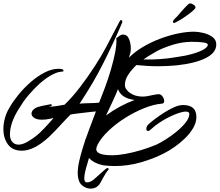

<svg xmlns="http://www.w3.org/2000/svg" viewBox="-41 -886 1303 1139"><path d="M496 233Q483 233 470 228Q457 223 445 213Q432 201 426 182.5Q420 164 420 142Q420 110 428 74Q436 38 446.5 3.5Q457 -31 465 -56Q465 -60 469 -66Q476 -86 486.5 -114.5Q497 -143 508.5 -173Q520 -203 528 -225Q516 -224 493.5 -221.5Q471 -219 446 -216Q421 -213 401.5 -210.5Q382 -208 377 -206Q367 -196 354 -182.5Q341 -169 327 -154Q308 -133 288 -112Q268 -91 250 -74Q161 8 89 8Q33 8 6 -29.5Q-21 -67 -21 -120Q-21 -151 -12 -184.5Q-3 -218 16 -249Q36 -284 68.5 -324Q101 -364 141 -399Q181 -434 224 -456Q267 -478 307 -478Q318 -478 328.5 -475Q339 -472 334 -462L317 -460Q292 -457 258 -437Q225 -418 191.5 -387.5Q158 -357 126 -319Q110 -300 96.5 -280.5Q83 -261 71 -241Q18 -157 18 -89Q18 -60 32 -44Q46 -28 69 -28Q93 -28 122 -45Q166 -71 193 -96.5Q220 -122 245 -150Q252 -158 260 -167Q268 -176 277 -186L254 -181Q241 -178 229.5 -177Q218 -176 208 -176Q177 -176 161.5 -187Q146 -198 146 -211Q146 -234 177 -249Q188 -253 199 -255.5Q210 -258 220 -260L256 -267Q257 -267 257.5 -267.5Q258 -268 259 -268Q266 -268 266 -262Q266 -255 259 -255Q255 -254 248 -251Q269 -253 299 -257.5Q329 -262 342 -265Q387 -308 433 -368Q479 -428 520.5 -492Q562 -556 591 -611L626 -678L668 -758Q672 -767 677 -767Q682 -767 684 -761.5Q686 -756 683 -750Q634 -635 573 -513.5Q512 -392 431 -271Q436 -272 443.5 -272Q451 -272 458 -273Q499 -274 520 -275Q541 -276 547 -277Q563 -316 582 -367.5Q601 -419 617 -473.5Q633 -528 642.5 -577Q652 -626 649 -660Q653 -662 657.5 -665.5Q662 -669 667 -673Q678 -681 688 -681Q714 -681 724.5 -654.5Q735 -628 735 -600Q735 -593 734.5 -586.5Q734 -580 733 -575L724 -544Q760 -580 808.5 -608.5Q857 -637 910.5 -657Q964 -677 1015.5 -687.5Q1067 -698 1110 -698Q1135 -698 1166 -690.5Q1197 -683 1219.5 -666.5Q1242 -650 1242 -622Q1242 -573 1179.5 -541.5Q1117 -510 1004 -498Q979 -496 952 -494.5Q925 -493 898 -493Q865 -493 832.5 -495Q800 -497 768 -500Q739 -472 719.5 -442.5Q700 -413 700 -382Q700 -356 730.5 -334.5Q761 -313 805 -313Q819 -313 835 -316Q851 -319 865 -322Q888 -327 898 -327Q912 -329 922.5 -314.5Q933 -300 933 -287Q933 -271 918 -271Q871 -267 814.5 -244.5Q758 -222 703 -187.5Q648 -153 604 -111.5Q560 -70 538 -28Q530 -12 530 -1Q530 35 624 35Q658 35 703 27Q748 19 796 4.5Q844 -10 887 -28Q911 -39 944 -60Q977 -81 1008.5 -107Q1040 -133 1061 -160Q1082 -187 1082 -210Q1082 -224 1061 -224Q1044 -224 1017.5 -215Q991 -206 961 -191Q931 -176 903.5 -157.5Q876 -139 856 -120Q845 -109 837 -109Q827 -109 827 -122Q827 -136 840 -149Q852 -160 876 -178.5Q900 -197 930.5 -216.5Q961 -236 991 -249.5Q1021 -263 1045 -263Q1124 -263 1124 -192Q1124 -159 1105 -126.5Q1086 -94 1056 -65Q1026 -36 992 -12.5Q958 11 929 25Q871 55 795 77Q719 99 639 99Q623 99 607 98Q591 97 575 95Q516 84 487 51Q483 67 476 89Q469 111 464 133.5Q459 156 459 172Q459 196 475 196Q494 196 513.5 180Q533 164 553 145Q563 137 572 128.5Q581 120 590 113Q596 111 597 111Q602 111 603.5 115Q605 119 600 124L599 125Q594 130 585.5 143.5Q577 157 569.5 171Q562 185 558 192Q538 233 496 233ZM810 -533Q913 -531 1004 -547Q1057 -554 1099.5 -566Q1142 -578 1167 -592.5Q1192 -607 1192 -621Q1192 -638 1094 -638Q1038 -637 986 -621Q934 -605 896 -586Q879 -576 856 -563Q833 -550 810 -533ZM659 -357Q642 -315 624 -277.5Q606 -240 588 -201Q668 -260 758 -293Q679 -302 659 -357ZM992 -750Q985 -750 985 -756Q985 -764 994 -773Q1003 -781 1012 -791Q1021 -801 1030 -812Q1042 -826 1054 -839Q1066 -852 1076 -861Q1082 -866 1090 -866Q1094 -866 1106.5 -858.5Q1119 -851 1119 -841Q1119 -837 1108 -826.5Q1097 -816 1081 -804Q1065 -792 1050 -782Q1035 -772 1028 -768L1010 -758L999 -752Q994 -750 992 -750Z"/></svg>

Font: Birthstone Bounce Medium
Style: Regular
Weight: 500
Designer: Robert E. Leuschke
Foundry: Rob Leuschke
Version: Version 1.010; ttfautohint (v1.8.3)